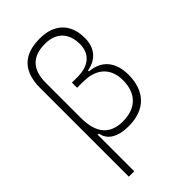

<svg xmlns="http://www.w3.org/2000/svg" viewBox="-284 -836 1155 1155"><g transform="rotate(-45 293.0 -258.5)"><path d="M304.7 9.8C443.4 9.8 522.5 -70.3 522.5 -210C522.5 -319.8 466.8 -384.8 368.2 -392.6V-400.9C448.2 -415 493.2 -468.3 493.2 -551.8C493.2 -672.4 422.4 -742.2 298.8 -742.2C159.2 -742.2 89.8 -671.9 89.8 -528.8V224.6H135.7V-85.9H146C155.8 -24.9 211.9 9.8 304.7 9.8ZM135.7 -229.5V-527.3C135.7 -641.1 189.9 -697.3 298.8 -697.3C392.1 -697.3 446.3 -642.1 446.3 -546.9C446.3 -464.8 391.1 -417.5 295.9 -417.5H248V-373.5H284.2L333 -371.6C424.3 -360.4 475.6 -302.7 475.6 -210C475.6 -99.1 411.6 -35.2 300.8 -35.2C190.4 -35.2 135.7 -99.1 135.7 -229.5Z"/></g></svg>

Font: Cascadia Code PL ExtraLight
Style: Regular
Weight: 200
Monospace: yes
Designer: Aaron Bell
Foundry: Saja Typeworks
Version: Version 2404.023